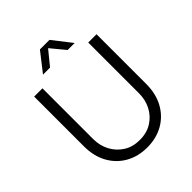

<svg xmlns="http://www.w3.org/2000/svg" viewBox="-242 -1024 1180 1180"><g transform="rotate(-45 348.0 -433.5)"><path d="M348 13Q269 13 208 -21.5Q147 -56 112 -119Q77 -182 77 -269V-700H149V-259Q149 -202 173.5 -155.5Q198 -109 242.5 -80.5Q287 -52 348 -52Q410 -52 454.5 -80.5Q499 -109 523 -155.5Q547 -202 547 -259V-700H619V-269Q619 -182 584 -119Q549 -56 488 -21.5Q427 13 348 13ZM211 -757 307 -880H390L486 -757H425L348 -850L272 -757Z"/></g></svg>

Font: MuseoModerno SemiBold Light
Style: Regular
Weight: 300
Version: Version 1.001